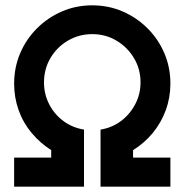

<svg xmlns="http://www.w3.org/2000/svg" viewBox="-20 -700 691 720"><path d="M33 0V-109H172V-137Q131 -163 99 -201Q67 -239 50 -286.5Q33 -334 33 -386Q33 -447 55.5 -500Q78 -553 118.5 -593.5Q159 -634 212 -657Q265 -680 326 -680Q387 -680 440 -657Q493 -634 533.5 -593.5Q574 -553 596.5 -500Q619 -447 619 -386Q619 -334 601.5 -286.5Q584 -239 552.5 -201Q521 -163 479 -137V-109H619V0H357V-214Q400 -221 433.5 -246Q467 -271 487 -309Q507 -347 507 -391Q507 -441 482.5 -482Q458 -523 417 -547.5Q376 -572 326 -572Q276 -572 234.5 -547.5Q193 -523 169 -482Q145 -441 145 -391Q145 -347 164.5 -309Q184 -271 218 -246Q252 -221 295 -214V0Z"/></svg>

Font: Atkinson Hyperlegible Next
Style: Bold
Weight: 700
Designer: Elliott Scott, Megan Eiswerth, Linus Boman, Theodore Petrosky, Letters from Sweden
Foundry: Applied Design Works, Letters from Sweden
Version: Version 2.001